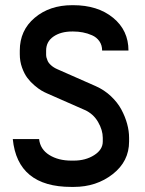

<svg xmlns="http://www.w3.org/2000/svg" viewBox="-20 -716 565 748"><path d="M377.9 -519Q377.9 -540 367.2 -555.4Q356.4 -570.8 338.6 -578.6Q320.8 -586.4 302.7 -589.8Q284.7 -593.3 265.1 -593.3H261.2Q216.8 -593.3 188.2 -573.5Q159.7 -553.7 159.7 -519V-501.5Q159.7 -498 160.6 -493.4Q161.6 -488.8 165.3 -479.7Q168.9 -470.7 179 -461.7Q189 -452.6 203.6 -446.3L353 -380.4Q386.2 -365.7 412.1 -341.3Q438 -316.9 452.9 -289.1Q467.8 -261.2 475.3 -233.4Q482.9 -205.6 482.9 -179.2V-164.6Q482.9 -87.4 419.2 -37.6Q355.5 12.2 267.6 12.2H257.8Q48.3 12.2 29.8 -174.3H132.3Q136.7 -134.3 171.9 -112.3Q207 -90.3 257.8 -90.3H267.6Q313.5 -90.3 346.9 -111.6Q380.4 -132.8 380.4 -164.6V-179.2Q380.4 -209 362.1 -240.7Q343.8 -272.5 310.1 -287.6L162.6 -352.5Q152.3 -356.9 141.4 -363.3Q130.4 -369.6 114.5 -383.1Q98.6 -396.5 86.7 -412.4Q74.7 -428.2 65.9 -452.6Q57.1 -477.1 57.1 -504.4V-519Q57.1 -597.7 115.2 -646.7Q173.3 -695.8 261.2 -695.8H265.1Q360.8 -695.8 420.7 -646.7Q480.5 -597.7 480.5 -519Z"/></svg>

Font: Anka/Coder Condensed
Style: Bold
Weight: 700
Width: 4
Monospace: yes
Version: Version 001.100